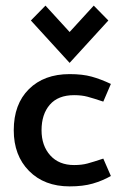

<svg xmlns="http://www.w3.org/2000/svg" viewBox="-20 -654 436 684"><path d="M29 0ZM244 -315Q271 -315 291.5 -309.5Q312 -304 348 -292L375 -355Q339 -372 306.5 -381Q274 -390 228 -390Q137 -390 83 -336.5Q29 -283 29 -190Q29 -100 83.5 -45Q138 10 228 10Q276 10 310.5 0Q345 -10 375 -27L348 -89Q312 -77 291.5 -71.5Q271 -66 244 -66Q190 -66 159 -100.5Q128 -135 128 -190Q128 -247 157.5 -281Q187 -315 244 -315ZM314 -634 366 -581 228 -430 90 -581 142 -634 228 -540Z"/></svg>

Font: Cambay Devanagari
Style: Regular
Weight: 700
Designer: Pooja Saxena
Foundry: Pooja Saxena
Version: Version 1.095;PS 001.095;hotconv 1.0.70;makeotf.lib2.5.58329